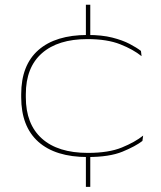

<svg xmlns="http://www.w3.org/2000/svg" viewBox="-20 -632 662 788"><path d="M350.5 -482.5H332.5V-612.5H350.5ZM350.5 135H332.5V5.5H350.5ZM339.5 12.5Q207.5 12.5 137.2 -50.2Q67 -113 67 -233V-245Q67 -364.5 137.5 -426.5Q208 -488.5 339.5 -488.5Q398 -488.5 440.5 -477.8Q483 -467 512 -451.8Q541 -436.5 558.5 -423L561 -401.5Q527 -429 473.5 -450.2Q420 -471.5 338.5 -471.5Q218 -471.5 152 -413.5Q86 -355.5 86 -245V-233Q86 -122.5 151.8 -63.5Q217.5 -4.5 340.5 -4.5Q426.5 -4.5 480.5 -26.8Q534.5 -49 567.5 -75.5L564.5 -53.5Q536 -31.5 482.5 -9.5Q429 12.5 339.5 12.5Z"/></svg>

Font: Anek Latin Expanded Thin
Style: Regular
Weight: 250
Width: 7
Designer: Yesha Goshar
Foundry: Ek Type
Version: Version 1.003